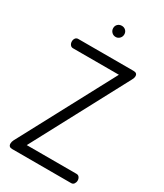

<svg xmlns="http://www.w3.org/2000/svg" viewBox="-225 -1007 934 1093"><g transform="rotate(30 242.0 -460.0)"><path d="M441 -684 109 -61H436Q448 -61 454.5 -52Q461 -43 461 -31Q461 -19 454.5 -9.5Q448 0 436 0H48Q24 0 24 -23Q24 -34 30 -46L363 -670H61Q50 -670 43 -679Q36 -688 36 -701Q36 -713 42.5 -722Q49 -731 61 -731H424Q449 -731 449 -710Q449 -698 441 -684ZM239 -920Q254 -920 264.5 -910Q275 -900 275 -884Q275 -869 264.5 -858Q254 -847 239 -847Q223 -847 212.5 -858Q202 -869 202 -884Q202 -900 212.5 -910Q223 -920 239 -920Z"/></g></svg>

Font: Dosis
Style: Regular
Weight: 400
Designer: Edgar Tolentino, Pablo Impallari, Igino Marini
Foundry: Edgar Tolentino, Pablo Impallari, Igino Marini
Version: Version 1.007